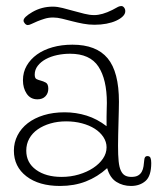

<svg xmlns="http://www.w3.org/2000/svg" viewBox="-20 -605 521 636"><path d="M333 -219Q333 -232 333.5 -244.5Q334 -257 334 -264Q334 -342 306 -384.5Q278 -427 212 -427Q190 -427 169 -422.5Q148 -418 131.5 -409Q115 -400 105 -387Q95 -374 95 -358Q95 -346 101 -343Q107 -340 115 -338Q123 -336 131.5 -331.5Q140 -327 140 -311Q140 -296 130.5 -286Q121 -276 104 -276Q81 -276 68.5 -294.5Q56 -313 56 -339Q56 -366 68.5 -387.5Q81 -409 102.5 -424.5Q124 -440 154 -448.5Q184 -457 220 -457Q299 -457 336.5 -412Q374 -367 374 -268Q374 -256 373.5 -237.5Q373 -219 372.5 -199Q372 -179 371.5 -158.5Q371 -138 371 -122Q371 -91 373 -71Q375 -51 380.5 -39.5Q386 -28 394.5 -23.5Q403 -19 415 -19Q429 -19 437 -23.5Q445 -28 449.5 -36Q454 -44 455.5 -54.5Q457 -65 458 -76Q459 -88 468 -88Q476 -88 478.5 -82Q481 -76 481 -65Q481 -22 462 -5.5Q443 11 414 11Q387 11 365.5 -2.5Q344 -16 335 -48Q303 -19 264.5 -4Q226 11 179 11Q109 11 67.5 -21Q26 -53 26 -106Q26 -133 38 -156.5Q50 -180 72 -197Q94 -214 125 -223.5Q156 -233 194 -233Q232 -233 267 -222Q302 -211 333 -187ZM67 -106Q67 -66 99.5 -42.5Q132 -19 184 -19Q214 -19 241 -27Q268 -35 288.5 -48.5Q309 -62 321 -79.5Q333 -97 333 -117Q333 -135 322.5 -151Q312 -167 294 -178.5Q276 -190 251.5 -196.5Q227 -203 199 -203Q171 -203 147 -196Q123 -189 105 -176.5Q87 -164 77 -146Q67 -128 67 -106ZM58 -537Q58 -548 87 -565Q118 -583 155 -583Q170 -583 187.5 -578.5Q205 -574 223 -569Q241 -564 259 -559.5Q277 -555 292 -555Q318 -555 352 -572Q366 -580 371.5 -582.5Q377 -585 382 -585Q387 -585 391 -580Q395 -575 395 -568Q395 -559 387 -551Q379 -543 365 -536.5Q351 -530 332.5 -526.5Q314 -523 293 -523Q274 -523 255.5 -526.5Q237 -530 219.5 -534.5Q202 -539 186 -543Q170 -547 156 -547Q141 -547 128 -543Q115 -539 104 -534.5Q93 -530 85 -526Q77 -522 72 -522Q67 -522 62.5 -527Q58 -532 58 -537Z"/></svg>

Font: Life Savers
Style: Regular
Weight: 400
Version: Version 2.001; ttfautohint (v0.93) -l 8 -r 50 -G 200 -x 14 -